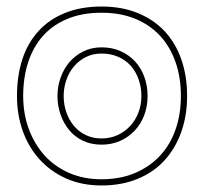

<svg xmlns="http://www.w3.org/2000/svg" viewBox="-20 -541 671 588"><path d="M291 -396Q323 -396 349 -384.5Q375 -373 393.5 -353Q412 -333 422 -305.5Q432 -278 432 -247Q432 -216 422 -189Q412 -162 393 -141.5Q374 -121 348 -109.5Q322 -98 291 -98Q259 -98 234 -110Q209 -122 192 -142.5Q175 -163 165.5 -190Q156 -217 156 -247Q156 -276 165.5 -303Q175 -330 192.5 -350.5Q210 -371 235 -383.5Q260 -396 291 -396ZM291 -502Q232 -502 187 -483.5Q142 -465 112 -431.5Q82 -398 66.5 -351Q51 -304 51 -247Q51 -193 68 -146.5Q85 -100 116 -65.5Q147 -31 191.5 -11.5Q236 8 291 8Q348 8 393 -11Q438 -30 469.5 -63.5Q501 -97 517.5 -144Q534 -191 534 -247Q534 -304 517.5 -351Q501 -398 470 -431.5Q439 -465 394 -483.5Q349 -502 291 -502ZM291 -521Q353 -521 402 -501Q451 -481 484.5 -445Q518 -409 535.5 -358.5Q553 -308 553 -247Q553 -187 535 -136.5Q517 -86 483.5 -49.5Q450 -13 401 7Q352 27 291 27Q231 27 183.5 6Q136 -15 102 -52Q68 -89 50 -139Q32 -189 32 -247Q32 -309 48.5 -359.5Q65 -410 98 -446Q131 -482 179.5 -501.5Q228 -521 291 -521ZM291 -377Q264 -377 242.5 -366Q221 -355 206 -337Q191 -319 183 -295.5Q175 -272 175 -247Q175 -221 183 -197.5Q191 -174 206 -156Q221 -138 242.5 -127.5Q264 -117 291 -117Q318 -117 340.5 -127.5Q363 -138 379 -155.5Q395 -173 404 -196.5Q413 -220 413 -247Q413 -274 404.5 -298Q396 -322 380.5 -339.5Q365 -357 342 -367Q319 -377 291 -377Z"/></svg>

Font: RonaldsonGothicLicht
Style: Regular
Weight: 400
Designer: Mr. Robertson for MacKellar, Smiths & Jordan Co. Philadelphia
Foundry: CAT-Fonts Peter Wiegel
Version: 1.000